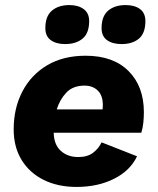

<svg xmlns="http://www.w3.org/2000/svg" viewBox="-20 -729 622 758"><path d="M282 9Q208 9 152 -19Q96 -47 65 -98Q34 -149 34 -218Q34 -302 68.5 -368Q103 -434 166.5 -471.5Q230 -509 318 -509Q427 -509 487.5 -448.5Q548 -388 548 -286Q548 -267 546 -246Q544 -225 538 -205H192Q193 -158 220 -133.5Q247 -109 289 -109Q325 -109 347 -125.5Q369 -142 381 -167L521 -112Q494 -55 430 -23Q366 9 282 9ZM314 -391Q268 -391 242 -363.5Q216 -336 204 -297H385Q386 -304 386 -314Q386 -352 366 -371.5Q346 -391 314 -391ZM460 -555Q424 -555 402.5 -570.5Q381 -586 381 -618Q381 -665 407 -687Q433 -709 476 -709Q512 -709 533 -693Q554 -677 554 -646Q554 -598 528.5 -576.5Q503 -555 460 -555ZM237 -555Q202 -555 180.5 -570.5Q159 -586 159 -618Q159 -665 185 -687Q211 -709 254 -709Q289 -709 310.5 -693Q332 -677 332 -646Q332 -598 306 -576.5Q280 -555 237 -555Z"/></svg>

Font: Work Sans
Style: Bold Italic
Weight: 700
Italic angle: -13°
Designer: Wei Huang
Foundry: Wei Huang
Version: Version 2.010; ttfautohint (v1.8.3)